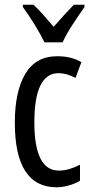

<svg xmlns="http://www.w3.org/2000/svg" viewBox="-20 -786 387 816"><path d="M221 10Q43 10 43 -265Q43 -397 87.5 -472Q132 -547 223 -547Q255 -547 280 -540.5Q305 -534 326 -522L301 -455Q263 -475 229 -475Q126 -475 126 -266Q126 -61 230 -61Q252 -61 274.5 -67.5Q297 -74 320 -86V-18Q299 -5 271.5 2.5Q244 10 221 10ZM169 -606Q153 -639 128 -680Q103 -721 77 -756V-766H122Q141 -749 163.5 -723.5Q186 -698 208 -672Q234 -702 251.5 -721Q269 -740 294 -766H339V-756Q317 -725 289.5 -683Q262 -641 246 -606Z"/></svg>

Font: Noto Sans Gurmukhi ExtraCondensed
Style: Regular
Weight: 400
Width: 2
Designer: Jelle Bosma - Monotype Design Team
Foundry: Monotype Imaging Inc.
Version: Version 2.004; ttfautohint (v1.8.4.7-5d5b)